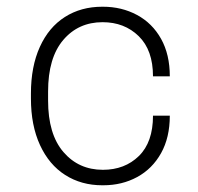

<svg xmlns="http://www.w3.org/2000/svg" viewBox="-20 -541 588 571"><path d="M485 -314H435Q435 -392 392.5 -433.5Q350 -475 285 -475Q213 -475 168 -422Q123 -369 123 -269V-242Q123 -142 168.5 -89Q214 -36 286 -36Q351 -36 393 -77Q435 -118 435 -197H485Q485 -132 459 -85.5Q433 -39 388 -14.5Q343 10 287 10H284Q222 10 174 -20.5Q126 -51 99 -109.5Q72 -168 72 -248V-263Q72 -343 98.5 -401.5Q125 -460 173 -490.5Q221 -521 284 -521H286Q342 -521 387.5 -496.5Q433 -472 459 -425.5Q485 -379 485 -314Z"/></svg>

Font: Chivo Thin
Style: Regular
Weight: 100
Designer: Hector Gatti
Foundry: Omnibus-Type
Version: Version 1.007